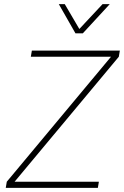

<svg xmlns="http://www.w3.org/2000/svg" viewBox="-20 -914 603 934"><path d="M8 0 13 -30 520 -638H130L135 -668H563L558 -638L51 -30H461L456 0ZM347 -752 266 -894H295L366 -773L479 -894H514L383 -752Z"/></svg>

Font: Gantari Thin
Style: Italic
Weight: 100
Italic angle: -10°
Designer: Anugrah Pasau
Foundry: Lafontype
Version: Version 1.000; ttfautohint (v1.8.4.7-5d5b)